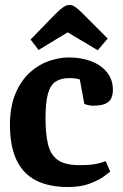

<svg xmlns="http://www.w3.org/2000/svg" viewBox="-20 -740 494 772"><path d="M253 12Q175 12 123 -15.5Q71 -43 45.5 -98.5Q20 -154 20 -237Q20 -312 42.5 -364.5Q65 -417 100.5 -449Q136 -481 177.5 -495Q219 -509 257 -509Q306 -509 346 -494Q386 -479 410 -449.5Q434 -420 434 -378Q434 -361 428 -346.5Q422 -332 405 -323.5Q388 -315 353 -315Q343 -315 332 -318Q321 -321 319 -322L301 -420Q297 -422 287 -424Q277 -426 260 -426Q226 -426 204.5 -412.5Q183 -399 173 -364Q163 -329 163 -265Q163 -202 173 -160Q183 -118 212 -97Q241 -76 300 -76Q347 -76 371.5 -82Q396 -88 405 -92L423 -50Q420 -47 399 -31.5Q378 -16 341.5 -2Q305 12 253 12ZM373 -538 252 -610 135 -539 103 -581 204 -685Q218 -699 232 -709.5Q246 -720 260 -720Q271 -720 282.5 -712Q294 -704 305 -693L413 -585Z"/></svg>

Font: Faustina Light
Style: Bold
Weight: 700
Version: Version 1.200